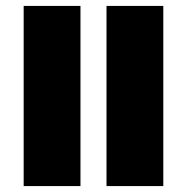

<svg xmlns="http://www.w3.org/2000/svg" viewBox="-20 -629 631 649"><path d="M340 0H532V-609H340ZM60 0H252V-609H60Z"/></svg>

Font: Noto Sans Hebrew Condensed Black
Style: Regular
Weight: 900
Width: 3
Designer: Monotype Design Team
Foundry: Monotype Imaging Inc.
Version: Version 2.004